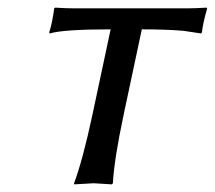

<svg xmlns="http://www.w3.org/2000/svg" viewBox="-20 -482 565 505"><path d="M271 -404.8Q146.5 -404.8 110.8 -394L109.4 -397Q117.2 -419.9 122.6 -460L125 -461.9Q154.8 -460 179.7 -460H467.8Q493.2 -460 523.4 -461.9L524.9 -460Q513.2 -418.9 511.2 -397L508.8 -394Q508.8 -394 462.9 -400.9Q418 -404.8 353 -404.8L305.2 -180.2Q280.3 -63 276.9 0L274.4 2.9Q272.5 2.9 226.1 0L175.3 2.9L174.8 0Q197.8 -61.5 223.1 -180.2Z"/></svg>

Font: Linux Biolinum Capitals O
Style: Italic Samll Caps
Weight: 400
Italic angle: -12°
Designer: Philipp H. Poll
Foundry: Philipp H. Poll
Version: Version 0.6.2